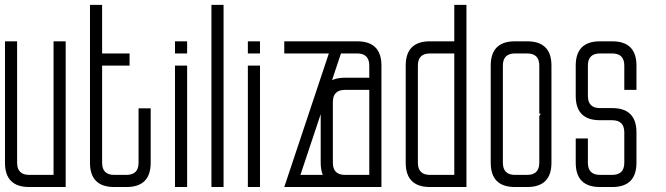

<svg xmlns="http://www.w3.org/2000/svg" viewBox="-20 -752 2677 772"><path d="M195.3 -48.8V-585.9H244.1V0H97.7Q0 0 0 -97.7V-585.9H48.8V-97.7Q48.8 -48.8 97.7 -48.8Z M390.6 -732.4H341.8V-97.7Q341.8 0 439.5 0H488.3Q585.9 0 585.9 -97.7V-316.4H537.1V-97.7Q537.1 -48.8 488.3 -48.8H439.5Q390.6 -48.8 390.6 -97.7V-488.3H501V-537.1H390.6Z M683.6 -537.1V-585.9H732.4V-537.1ZM683.6 0V-488.3H732.4V0Z M830.1 0V-732.4H878.9V0Z M976.6 -537.1V-585.9H1025.4V-537.1ZM976.6 0V-488.3H1025.4V0Z M1302.2 -537.1H1123V-585.9H1367.2L1188 -48.8H1367.2V0H1123Z M1464.8 -390.6H1367.2Q1318.4 -390.6 1318.4 -341.8V-97.7Q1318.4 -48.8 1367.2 -48.8H1464.8ZM1464.8 -439.5V-488.3Q1464.8 -537.1 1416 -537.1H1293.9V-585.9H1416Q1513.7 -585.9 1513.7 -488.3V0H1367.2Q1269.5 0 1269.5 -97.7V-341.8Q1269.5 -439.5 1367.2 -439.5Z M1709 -537.1Q1660.2 -537.1 1660.2 -488.3V-97.7Q1660.2 -48.8 1709 -48.8H1806.6V-537.1ZM1709 0Q1611.3 0 1611.3 -97.7V-488.3Q1611.3 -585.9 1709 -585.9H1806.6V-732.4H1855.5V0Z M1953.1 -488.3V-97.7Q1953.1 0 2050.8 0H2099.6Q2197.3 0 2197.3 -97.7V-488.3Q2197.3 -585.9 2099.6 -585.9H2050.8Q1953.1 -585.9 1953.1 -488.3ZM2050.8 -48.8Q2002 -48.8 2002 -97.7V-488.3Q2002 -537.1 2050.8 -537.1H2099.6Q2148.4 -537.1 2148.4 -488.3V-294.9H2154.3L2148.4 -285.2V-97.7Q2148.4 -48.8 2099.6 -48.8Z M2392.6 -585.9H2441.4Q2539.1 -585.9 2539.1 -488.3V-390.6H2490.2V-488.3Q2490.2 -537.1 2441.4 -537.1H2392.6Q2343.8 -537.1 2343.8 -488.3V-366.2Q2343.8 -317.4 2392.6 -317.4H2441.4Q2539.1 -317.4 2539.1 -219.7V-97.7Q2539.1 0 2441.4 0H2392.6Q2294.9 0 2294.9 -97.7V-195.3H2343.8V-97.7Q2343.8 -48.8 2392.6 -48.8H2441.4Q2490.2 -48.8 2490.2 -97.7V-219.7Q2490.2 -268.6 2441.4 -268.6H2392.6Q2294.9 -268.6 2294.9 -366.2V-488.3Q2294.9 -585.9 2392.6 -585.9Z"/></svg>

Font: Daray
Style: Regular
Weight: 400
Designer: Maxim Raikov
Foundry: Maxim Raikov
Version: Version 1.00 May 24, 2021, initial release